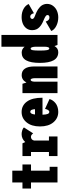

<svg xmlns="http://www.w3.org/2000/svg" viewBox="924 -1764 851 2740"><g transform="rotate(-90 1350.0 -394.5)"><path d="M283.5 -112H339.5V0H115.5V-378H28.5V-500H115.5V-645H283.5V-500H372V-378H283.5Z M714 -122H772V0H492V-122H550V-378H492V-500H674L692 -460.5Q739.5 -512 805 -512Q830 -512 853 -505Q876 -498 887.2 -490.8Q898.5 -483.5 901 -479L816 -347Q809.5 -357.5 796.5 -368.2Q783.5 -379 767 -379Q746 -379 731.8 -366.5Q717.5 -354 714 -334Z M1306 -114Q1300 -91 1285.8 -69.8Q1271.5 -48.5 1249.5 -30Q1227.5 -11.5 1194.5 -0.2Q1161.5 11 1123 11Q1032 11 973.5 -59Q915 -129 915 -250Q915 -370.5 973.2 -441.2Q1031.5 -512 1121 -512Q1214.5 -512 1269.8 -436Q1325 -360 1325 -214H1082.5Q1084.5 -161 1093.8 -139Q1103 -117 1123 -117Q1137.5 -117 1149 -133.8Q1160.5 -150.5 1165 -178ZM1124 -388Q1108 -388 1098.8 -372Q1089.5 -356 1085.5 -321H1161Q1161 -346.5 1152.5 -367.2Q1144 -388 1124 -388Z M1390 0V-500H1524L1541.5 -443Q1578.5 -511 1647.5 -511Q1709.5 -511 1740.2 -464.8Q1771 -418.5 1771 -336V0H1604V-312Q1604 -383 1580 -383Q1557.5 -383 1554 -332V0Z M2221 0H2078L2063 -43.5Q2031.5 11 1975 11Q1897 11 1859.5 -54.5Q1822 -120 1822 -251Q1822 -381.5 1857.8 -446.2Q1893.5 -511 1968 -511Q2020 -511 2053 -469V-800H2221ZM1998 -251Q1998 -183.5 2004 -150.2Q2010 -117 2028 -117Q2050.5 -117 2053 -181V-315Q2049.5 -383 2026 -383Q2008 -383 2003 -351.8Q1998 -320.5 1998 -251Z M2471 11Q2404.5 11 2349.2 -17.2Q2294 -45.5 2277 -89L2412 -168Q2428 -115 2469 -115Q2505 -115 2505 -144Q2505 -158 2486 -170.8Q2467 -183.5 2429 -199Q2398 -211.5 2375.2 -225Q2352.5 -238.5 2331.8 -257.8Q2311 -277 2300 -303.2Q2289 -329.5 2289 -362Q2289 -409 2315.2 -443.8Q2341.5 -478.5 2383.2 -495.2Q2425 -512 2476 -512Q2543.5 -512 2593.2 -484.2Q2643 -456.5 2662 -411L2531 -336.5Q2525.5 -359.5 2513.5 -374.2Q2501.5 -389 2483 -389Q2468.5 -389 2458.8 -380.5Q2449 -372 2449 -359.5Q2449 -350 2457 -342Q2465 -334 2473.8 -329.8Q2482.5 -325.5 2496.5 -320Q2512.5 -314 2522.8 -309.8Q2533 -305.5 2552.5 -296.2Q2572 -287 2585 -278Q2598 -269 2614.2 -255Q2630.5 -241 2640.5 -226.5Q2650.5 -212 2657.2 -192Q2664 -172 2664 -150Q2664 -100 2635 -62.2Q2606 -24.5 2562.8 -6.8Q2519.5 11 2471 11Z"/></g></svg>

Font: League Mono Condensed ExtraBold
Style: Regular
Weight: 800
Width: 1
Designer: Tyler Finck
Foundry: The League of Moveable Type / Tyler Finck
Version: Version 2.210